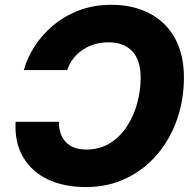

<svg xmlns="http://www.w3.org/2000/svg" viewBox="-20 -757 801 787"><path d="M436.5 -737.3Q524.9 -737.3 592 -702.6Q659.2 -668 696.5 -601.3Q733.9 -534.7 733.9 -439Q733.9 -348.6 705.8 -267.8Q677.7 -187 624.8 -124.5Q571.8 -62 497.3 -26.1Q422.9 9.8 331.1 9.8Q243.2 9.8 177 -21.2Q110.8 -52.2 75.2 -112.1Q39.6 -171.9 43.9 -257.8H221.7Q220.7 -205.6 249.8 -174.8Q278.8 -144 333.5 -144Q389.2 -144 431.2 -170.4Q473.1 -196.8 501 -240Q528.8 -283.2 542.7 -335Q556.6 -386.7 556.6 -438Q556.6 -510.7 522 -547.1Q487.3 -583.5 425.3 -583.5Q364.3 -583.5 318.8 -552.7Q273.4 -522 255.4 -469.7H77.6Q90.8 -518.1 120.8 -565.4Q150.9 -612.8 196.8 -651.9Q242.7 -690.9 303 -714.1Q363.3 -737.3 436.5 -737.3Z"/></svg>

Font: Inter Extra Bold
Style: Italic
Weight: 800
Italic angle: -9.39999°
Designer: Rasmus Andersson
Foundry: rsms
Version: Version 4.000;git-3c8e0fc